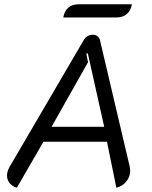

<svg xmlns="http://www.w3.org/2000/svg" viewBox="-20 -872 713 901"><path d="M13 -48Q13 -68 25 -89L373 -684Q388 -709 416 -709Q429 -709 437.5 -702Q446 -695 449 -684L589 -89Q591 -77 591 -71Q591 -43 573 -20.5Q555 2 526 9L482 -207H184L59 9Q37 2 25 -13Q13 -28 13 -48ZM469 -277 392 -622 385 -620 393 -580 222 -277ZM350 -852H599Q594 -822 575 -806Q556 -790 526 -790H277Q282 -820 300.5 -836Q319 -852 350 -852Z"/></svg>

Font: K2D Light
Style: Italic
Weight: 300
Italic angle: -10°
Designer: Katatrad Aksorn Co.,Ltd.
Foundry: Cadson Demak Co.,Ltd.
Version: Version 1.000; ttfautohint (v1.6)